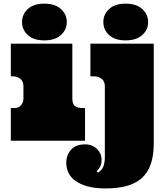

<svg xmlns="http://www.w3.org/2000/svg" viewBox="-20 -780 922 1064"><path d="M380.9 -538.1V-233.9Q380.9 -201.2 397 -191.2Q413.1 -181.2 438 -181.2H451.2V0H40V-181.2H59.1Q85 -181.2 97.4 -197.5Q109.9 -213.9 109.9 -232.9V-301.8Q109.9 -330.1 92 -343.5Q74.2 -356.9 50.8 -356.9H40V-538.1ZM102.1 -658.2Q102.1 -700.2 134 -730Q166 -759.8 225.1 -759.8Q285.2 -759.8 317.6 -730Q350.1 -700.2 350.1 -658.2Q350.1 -615.2 317.6 -585.7Q285.2 -556.2 225.1 -556.2Q166 -556.2 134 -585.7Q102.1 -615.2 102.1 -658.2ZM552.7 -658.2Q552.7 -700.2 584.7 -730Q616.7 -759.8 675.8 -759.8Q735.8 -759.8 768.3 -730Q800.8 -700.2 800.8 -658.2Q800.8 -615.2 768.3 -585.7Q735.8 -556.2 675.8 -556.2Q616.7 -556.2 584.7 -585.7Q552.7 -615.2 552.7 -658.2ZM561 -301.8Q561 -330.1 543 -343.5Q524.9 -356.9 502 -356.9H481V-538.1H832V14.2Q832 83 814.9 131.1Q797.9 179.2 763.9 208.5Q730 237.8 680.4 251Q630.9 264.2 564.9 264.2Q504.9 264.2 463.4 252.2Q421.9 240.2 396 220.7Q370.1 201.2 358.6 175.5Q347.2 149.9 347.2 122.1Q347.2 80.1 373.5 50Q399.9 20 451.2 20Q474.1 20 491.5 28.1Q508.8 36.1 520.3 48.1Q531.7 60.1 537.4 75Q543 89.8 543 104Q543 129.9 534.9 144Q526.9 158.2 516.1 168.9L522.9 176.8Q546.9 161.1 554 139.2Q561 117.2 561 90.8Z"/></svg>

Font: Ultra
Style: Regular
Weight: 400
Designer: Astigmatic (AOETI)
Foundry: Astigmatic (AOETI)
Version: Version 1.001